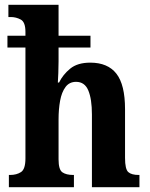

<svg xmlns="http://www.w3.org/2000/svg" viewBox="-20 -780 624 800"><path d="M17 0V-51H22Q49 -51 67.5 -63Q86 -75 86 -120V-582H11V-631H86V-647Q86 -688 66.5 -698.5Q47 -709 25 -709H15V-760H224V-631H357V-582H224V-525Q224 -500 223 -475.5Q222 -451 221 -436H226Q242 -469 272.5 -494Q303 -519 356 -519Q429 -519 465 -473Q501 -427 501 -325V-122Q501 -75 514.5 -63Q528 -51 558 -51H561V0H363V-303Q363 -367 348 -403Q333 -439 297 -439Q269 -439 253 -417.5Q237 -396 230.5 -360.5Q224 -325 224 -282V-116Q224 -73 240 -62Q256 -51 285 -51H288V0Z"/></svg>

Font: Noto Serif Hebrew Condensed
Style: Bold
Weight: 700
Width: 3
Designer: Monotype Design Team
Foundry: Monotype Imaging Inc.
Version: Version 2.004; ttfautohint (v1.8.4.7-5d5b)